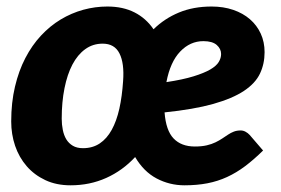

<svg xmlns="http://www.w3.org/2000/svg" viewBox="-20 -546 840 574"><path d="M348 -303.5Q352 -357 337.2 -386.2Q322.5 -415.5 287 -415.5Q257.5 -415.5 234.8 -399Q212 -382.5 196.5 -353Q181 -323.5 172.8 -282.2Q164.5 -241 164.5 -191Q164.5 -173.5 167.8 -157.5Q171 -141.5 178.2 -129.5Q185.5 -117.5 197.8 -110.2Q210 -103 228 -103Q257 -103 278.2 -117.2Q299.5 -131.5 314 -157.8Q328.5 -184 336.8 -221Q345 -258 348 -303.5ZM588 -423Q548.5 -423 518.8 -392Q489 -361 477.5 -300.5Q527 -308 558.5 -317.8Q590 -327.5 608.5 -338.2Q627 -349 634 -360.8Q641 -372.5 641 -384.5Q641 -400 628 -411.5Q615 -423 588 -423ZM766.5 -96Q739 -69 712.8 -49.2Q686.5 -29.5 658.8 -16.8Q631 -4 599.8 2Q568.5 8 531.5 8Q487 8 448.2 -12.5Q409.5 -33 384 -76.5Q346.5 -36 297.5 -14Q248.5 8 191 8Q148.5 8 115.5 -7.5Q82.5 -23 59.8 -49.2Q37 -75.5 25.2 -110Q13.5 -144.5 13.5 -183Q13.5 -239.5 24.8 -287Q36 -334.5 55.8 -372.5Q75.5 -410.5 102.5 -439.5Q129.5 -468.5 161.5 -487.8Q193.5 -507 229 -516.8Q264.5 -526.5 301 -526.5Q347.5 -526.5 382 -509Q416.5 -491.5 439 -458.5Q471.5 -490.5 514.8 -508.5Q558 -526.5 612.5 -526.5Q648 -526.5 677.2 -516.5Q706.5 -506.5 727.2 -488.5Q748 -470.5 759.5 -445.5Q771 -420.5 771 -390Q771 -355 757.2 -326Q743.5 -297 709.2 -274.2Q675 -251.5 617.2 -235.2Q559.5 -219 472 -210Q476 -156 499 -132Q522 -108 562.5 -108Q583 -108 598 -111.5Q613 -115 624.2 -120.5Q635.5 -126 644.5 -132Q653.5 -138 661.8 -143.5Q670 -149 679 -152.5Q688 -156 699.5 -156Q707 -156 714 -152.2Q721 -148.5 726.5 -142.5Z"/></svg>

Font: Lato ExtraBold
Style: Italic
Weight: 800
Italic angle: -7°
Designer: Lukasz Dziedzic with Adam Twardoch and Botio Nikoltchev
Foundry: tyPoland Lukasz Dziedzic
Version: Version 2.015; 2015-08-06; http://www.latofonts.com/